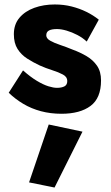

<svg xmlns="http://www.w3.org/2000/svg" viewBox="-20 -490 496 859"><path d="M83 -175 19 -75Q48 -47 84 -25.5Q120 -4 163 7.5Q206 19 255 19Q338 19 385 -16Q432 -51 432 -130Q432 -170 414 -196Q396 -222 367 -239Q338 -256 305 -268Q276 -280 249 -289Q222 -298 204.5 -308Q187 -318 187 -332Q187 -347 199 -353.5Q211 -360 235 -360Q254 -360 278 -353Q302 -346 326 -333.5Q350 -321 368 -304L422 -402Q397 -422 366.5 -437Q336 -452 300.5 -461Q265 -470 225 -470Q175 -470 133.5 -455Q92 -440 67 -410.5Q42 -381 42 -337Q42 -297 58.5 -271Q75 -245 101.5 -228Q128 -211 158 -197Q185 -185 213.5 -176Q242 -167 261.5 -156.5Q281 -146 281 -128Q281 -110 268 -103.5Q255 -97 235 -97Q219 -97 196.5 -104Q174 -111 145.5 -128Q117 -145 83 -175ZM198 67 110 326 224 349 349 99Z"/></svg>

Font: Glinicke Jost Bold
Style: Bold
Weight: 700
Version: Version 3.710